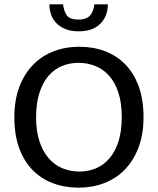

<svg xmlns="http://www.w3.org/2000/svg" viewBox="-20 -854 726 883"><path d="M345 -639Q409 -639 463 -618.5Q517 -598 556.5 -557.5Q596 -517 618 -456.5Q640 -396 640 -315Q640 -236 617 -175.5Q594 -115 554 -74Q514 -33 459.5 -12Q405 9 341 9Q277 9 223 -11.5Q169 -32 129.5 -72.5Q90 -113 68 -173.5Q46 -234 46 -315Q46 -394 69 -454.5Q92 -515 132 -556Q172 -597 226.5 -618Q281 -639 345 -639ZM146 -315Q146 -251 161.5 -204Q177 -157 204 -126Q231 -95 267.5 -80Q304 -65 345 -65Q386 -65 421.5 -80Q457 -95 483.5 -126Q510 -157 525 -204Q540 -251 540 -315Q540 -381 524.5 -428Q509 -475 482 -505.5Q455 -536 418.5 -550.5Q382 -565 341 -565Q300 -565 264 -550Q228 -535 202 -504Q176 -473 161 -426Q146 -379 146 -315ZM270 -834Q274 -802 287.5 -783Q301 -764 342 -764Q377 -764 393.5 -782Q410 -800 414 -834H476Q476 -780 441.5 -745Q407 -710 342 -710Q306 -710 280.5 -720.5Q255 -731 238.5 -748.5Q222 -766 214.5 -788.5Q207 -811 207 -834Z"/></svg>

Font: Mukta
Style: Regular
Weight: 400
Designer: Girish Dalvi and Yashodeep Gholap
Foundry: Ek Type
Version: Version 2.538;PS 1.001;hotconv 16.6.51;makeotf.lib2.5.65220;